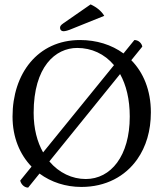

<svg xmlns="http://www.w3.org/2000/svg" viewBox="-20 -840 742 873"><path d="M392 -820 268 -734C255 -725 253 -720 253 -713C253 -705 259 -698 268 -698C277 -698 289 -701 310 -710L454 -768C441.3 -789.3 420.6 -806.7 392 -820ZM108 13 159.6 -50.8C212.7 -11.5 279 10 350 10C460.8 10 549.3 -37.7 604.2 -116C644 -172.7 666 -245 666 -329C666 -429.6 632.2 -510.1 577 -566.3L627 -628C624.7 -642.9 610 -658 591 -658L541.5 -597C487.1 -636.8 418.7 -658 344 -658C150.3 -658 37 -503.9 37 -310C37 -215.2 70.2 -137.5 123.5 -82.4L72 -19C75 -4 89 13 108 13ZM331 -622C396.1 -622 455.2 -595.2 498.3 -543.8L176 -147.1C149.2 -194.4 133 -254.8 133 -327C133 -537 232 -622 331 -622ZM526 -503.3C553.7 -453.6 570 -388.8 570 -310C570 -131 484 -26 370 -26C308.4 -26 248.5 -53.8 204.4 -106.1Z"/></svg>

Font: Libertinus Math
Style: Regular
Weight: 400
Designer: Philipp H. Poll
Foundry: Khaled Hosny
Version: Version 6.2